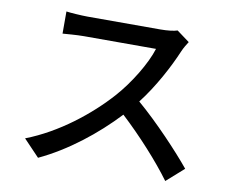

<svg xmlns="http://www.w3.org/2000/svg" viewBox="-81 -825 1162 965"><g transform="rotate(10 500.0 -343.0)"><path d="M815 -673 750 -721C733 -715 700 -711 663 -711C623 -711 337 -711 292 -711C261 -711 203 -715 183 -718V-605C199 -606 253 -611 292 -611C330 -611 621 -611 659 -611C635 -533 568 -423 500 -347C401 -236 251 -116 89 -54L170 31C313 -36 448 -143 555 -257C654 -165 754 -55 820 35L908 -43C846 -119 725 -248 622 -336C692 -426 751 -538 786 -621C793 -638 808 -663 815 -673Z"/></g></svg>

Font: Noto Sans CJK TC Medium
Style: Regular
Weight: 500
Designer: Ryoko NISHIZUKA 西塚涼子 (kana, bopomofo & ideographs); Paul D. Hunt (Latin, Greek & Cyrillic); Sandoll Communications 산돌커뮤니
Foundry: Adobe
Version: Version 2.004;hotconv 1.0.118;makeotfexe 2.5.65603